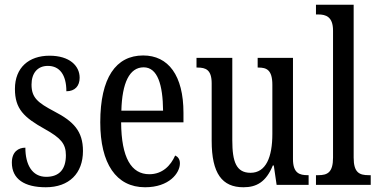

<svg xmlns="http://www.w3.org/2000/svg" viewBox="-20 -780 1595 810"><path d="M173 10C272 10 330 -49 330 -143C330 -227 290 -268 209 -310C139 -347 113 -368 113 -423C113 -470 137 -502 182 -502C231 -502 260 -465 260 -395C296 -395 316 -417 316 -452C316 -502 274 -545 189 -545C102 -545 43 -495 43 -405C43 -321 80 -285 170 -235C236 -198 258 -174 258 -125C258 -67 231 -34 175 -34C115 -34 87 -86 87 -157C58 -157 30 -140 30 -94C30 -24 84 10 173 10Z M592 10C694 10 739 -50 739 -91C739 -109 730 -119 719 -124C700 -81 665 -45 610 -45C534 -45 492 -114 491 -264H754V-304C754 -462 690 -546 584 -546C469 -546 403 -452 403 -264C403 -90 470 10 592 10ZM668 -313H492C495 -430 526 -496 586 -496C645 -496 667 -422 668 -313Z M1007 10C1061 10 1102 -11 1131 -82H1135L1147 0H1282V-41H1278C1244 -41 1216 -49 1216 -109V-536H1067V-495H1070C1104 -495 1129 -486 1129 -422V-215C1129 -117 1102 -51 1037 -51C977 -51 960 -97 960 -188V-536H809V-495H813C848 -495 873 -486 873 -428V-186C873 -48 917 10 1007 10Z M1313 0H1544V-41H1535C1496 -41 1472 -52 1472 -115V-760H1313V-719H1323C1354 -719 1385 -710 1385 -651V-115C1385 -52 1361 -41 1323 -41H1313Z"/></svg>

Font: Noto Serif Ethiopic XCn
Style: Regular
Weight: 400
Width: 2
Designer: Monotype Design Team
Foundry: Monotype Imaging Inc.
Version: Version 2.102